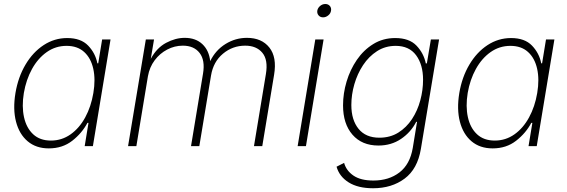

<svg xmlns="http://www.w3.org/2000/svg" viewBox="-20 -748 2903 983"><path d="M230 11.7Q164.6 11.7 121.6 -24.7Q78.6 -61 62 -125Q45.4 -189 59.1 -271.5Q72.8 -353.5 110.6 -417.2Q148.4 -481 203.6 -517.1Q258.8 -553.2 324.2 -553.2Q394 -553.2 431.2 -514.6Q468.3 -476.1 478.5 -423.8H482.9L502.9 -545.9H545.9L455.6 0H413.6L433.1 -119.1H427.7Q399.9 -66.4 349.9 -27.3Q299.8 11.7 230 11.7ZM240.7 -28.3Q296.4 -28.3 341.3 -60.1Q386.2 -91.8 416.3 -147Q446.3 -202.1 458 -272Q469.7 -341.3 457.5 -396Q445.3 -450.7 410.9 -481.9Q376.5 -513.2 320.8 -513.2Q264.6 -513.2 219.5 -481.4Q174.3 -449.7 144 -395Q113.8 -340.3 102.1 -272Q90.8 -203.1 103 -147.9Q115.2 -92.8 149.9 -60.5Q184.6 -28.3 240.7 -28.3Z M635.7 0 726.6 -545.9H768.6L752 -446.8Q782.2 -502.9 830.3 -528.6Q878.4 -554.2 925.8 -554.2Q981.9 -554.2 1016.1 -522Q1050.3 -489.7 1056.2 -435.1Q1084 -491.7 1134.8 -522.9Q1185.5 -554.2 1244.1 -554.2Q1319.8 -554.2 1359.1 -504.6Q1398.4 -455.1 1383.3 -365.2L1322.8 0H1280.3L1341.3 -368.7Q1353.5 -441.4 1323.2 -477.8Q1293 -514.2 1235.4 -514.2Q1170.9 -514.2 1121.6 -473.1Q1072.3 -432.1 1060.5 -361.8L1000.5 0H958L1019.5 -371.6Q1030.8 -439.5 1002 -476.8Q973.1 -514.2 916 -514.2Q874 -514.2 836.2 -494.4Q798.3 -474.6 772 -439.5Q745.6 -404.3 737.3 -357.4L678.2 0Z M1503.9 0 1594.2 -545.9H1636.7L1546.4 0ZM1634.3 -659.2Q1619.6 -659.2 1611.1 -669.2Q1602.5 -679.2 1604.5 -693.4Q1606.9 -707.5 1618.9 -717.5Q1630.9 -727.5 1645.5 -727.5Q1660.2 -727.5 1668.7 -717.5Q1677.2 -707.5 1674.8 -693.4Q1672.9 -679.2 1660.6 -669.2Q1648.4 -659.2 1634.3 -659.2Z M1890.1 215.8Q1813 215.8 1765.1 185.8Q1717.3 155.8 1703.1 105.5L1741.7 85.9Q1752.9 126 1789.8 151.1Q1826.7 176.3 1891.6 176.3Q1971.2 176.3 2025.1 134.8Q2079.1 93.3 2093.3 9.3L2115.2 -124.5L2110.8 -124Q2083.5 -70.8 2033.4 -36.9Q1983.4 -2.9 1917.5 -2.9Q1833 -2.9 1784.7 -58.3Q1736.3 -113.8 1736.3 -208.5Q1736.3 -269.5 1754.4 -330.3Q1772.5 -391.1 1807.1 -441.7Q1841.8 -492.2 1891.4 -522.7Q1940.9 -553.2 2003.4 -553.2Q2075.2 -553.2 2112.3 -514.4Q2149.4 -475.6 2160.2 -422.9L2165.5 -423.8L2186 -545.9H2228L2134.8 14.6Q2117.7 117.2 2051.5 166.5Q1985.4 215.8 1890.1 215.8ZM1922.4 -43Q1977.5 -43 2019.3 -69.1Q2061 -95.2 2089.4 -138.4Q2117.7 -181.6 2131.8 -234.1Q2146 -286.6 2146 -339.8Q2146 -417 2110.4 -465.1Q2074.7 -513.2 2005.9 -513.2Q1952.6 -513.2 1910.4 -486.1Q1868.2 -459 1838.9 -414.6Q1809.6 -370.1 1794.2 -316.7Q1778.8 -263.2 1778.8 -210.4Q1778.8 -133.8 1815.7 -88.4Q1852.5 -43 1922.4 -43Z M2502.4 11.7Q2437 11.7 2394 -24.7Q2351.1 -61 2334.5 -125Q2317.9 -189 2331.5 -271.5Q2345.2 -353.5 2383.1 -417.2Q2420.9 -481 2476.1 -517.1Q2531.2 -553.2 2596.7 -553.2Q2666.5 -553.2 2703.6 -514.6Q2740.7 -476.1 2751 -423.8H2755.4L2775.4 -545.9H2818.4L2728 0H2686L2705.6 -119.1H2700.2Q2672.4 -66.4 2622.3 -27.3Q2572.3 11.7 2502.4 11.7ZM2513.2 -28.3Q2568.8 -28.3 2613.8 -60.1Q2658.7 -91.8 2688.7 -147Q2718.8 -202.1 2730.5 -272Q2742.2 -341.3 2730 -396Q2717.8 -450.7 2683.3 -481.9Q2648.9 -513.2 2593.3 -513.2Q2537.1 -513.2 2491.9 -481.4Q2446.8 -449.7 2416.5 -395Q2386.2 -340.3 2374.5 -272Q2363.3 -203.1 2375.5 -147.9Q2387.7 -92.8 2422.4 -60.5Q2457 -28.3 2513.2 -28.3Z"/></svg>

Font: Inter Extra Light
Style: Italic
Weight: 200
Italic angle: -9.39999°
Designer: Rasmus Andersson
Foundry: rsms
Version: Version 4.000;git-3c8e0fc